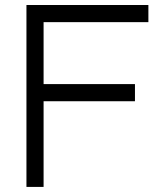

<svg xmlns="http://www.w3.org/2000/svg" viewBox="-20 -735 651 755"><path d="M510.7 -336.9H151.4V0H84V-715.3H563.5V-647.9H151.4V-404.3H510.7Z"/></svg>

Font: AnjaliOldLipi
Style: Regular
Weight: 400
Designer: Kevin & Siji
Foundry: Core : Kevin & Siji
Modification : Hiran Venugopalan
Opentype mlm2 support: Rajeesh Nambiar
New Feature Table : Santhosh
Version: Version 7.1.0+20221109